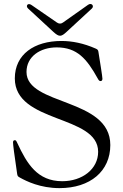

<svg xmlns="http://www.w3.org/2000/svg" viewBox="-20 -954 633 986"><path d="M285.5 12.1C443.9 12.1 546.5 -75.3 546.5 -209.2C546.5 -452.8 116.1 -410.2 116.1 -584.5C116.1 -664.1 187.1 -710.6 271.3 -710.6C376.1 -710.6 425.8 -652 481.9 -550.8C487.2 -540.8 490.8 -537.6 496.8 -537.6C504.3 -537.6 506 -545.1 506 -549.7C506 -560.7 493.6 -635.7 485.8 -685.4C484.4 -696.7 481.9 -699.9 471.6 -704.5C409.4 -731.9 350.5 -743.6 295.5 -743.6C156.2 -743.6 56.1 -674.7 56.1 -551.5C56.1 -318.5 484 -366.5 484 -174.4C484 -85.6 402.3 -23.4 299.7 -23.4C171.9 -23.4 118.3 -113.3 68.9 -219.5C63.2 -231.5 61.8 -234 56.1 -234C49 -234 46.9 -229 46.9 -222.7C46.9 -212.4 52.6 -164.8 67.8 -62.9C69.6 -50.4 71.4 -47.6 82.4 -41.9C115.4 -23.4 186.8 12.1 285.5 12.1ZM124.3 -910.2 253.6 -790.8C284.4 -762.4 294.4 -764.9 322.4 -790.8L451.7 -910.2C465.6 -922.9 450.3 -942.1 432.2 -929.3L303.6 -838.4C293.3 -831 283.4 -831 272.7 -838.1L141.3 -928.6C122.5 -941.4 110.1 -923.3 124.3 -910.2Z"/></svg>

Font: Margiela Serif
Style: Regular
Weight: 400
Designer: Andreas Faust, Stefan Endress
Version: Version 1.002;FEAKit 1.0